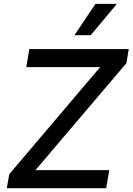

<svg xmlns="http://www.w3.org/2000/svg" viewBox="-20 -984 693 1004"><path d="M369.3 -800.1H454.5L591.3 -963.8H479.4ZM15.6 0H535.5L551.1 -94.5H165.5L641.3 -654.1L653.1 -727.3H133.2L117.5 -632.8H503.6L28.4 -73.2Z"/></svg>

Font: TID UI Medium
Style: Italic
Weight: 500
Italic angle: -9.39999°
Designer: The TID Project Authors
Foundry: Bakken & Bæck
Version: Version 1.001;hotconv 1.0.109;makeotfexe 2.5.65596